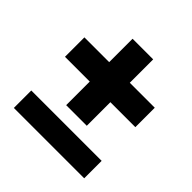

<svg xmlns="http://www.w3.org/2000/svg" viewBox="-135 -640 685 685"><g transform="rotate(45 207.5 -297.0)"><path d="M30 -318V-416H155V-534H259V-416H385V-318H259V-199H155V-318ZM30 -60V-148H385V-60Z"/></g></svg>

Font: Wendy One
Style: Regular
Weight: 400
Designer: Alejandro Inler
Foundry: Alejandro Inler
Version: 1.001